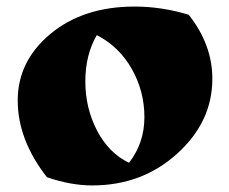

<svg xmlns="http://www.w3.org/2000/svg" viewBox="-20 -543 698 585"><path d="M123 -3Q34 -117 34 -237Q34 -357 134 -440Q234 -523 390 -523Q473 -523 555 -498Q627 -407 627 -303Q627 -172 520 -75Q413 22 261 22Q196 22 123 -3ZM275 -436Q240 -376 240 -295Q240 -214 275.5 -145.5Q311 -77 373 -47Q420 -107 420 -186Q420 -265 381.5 -333Q343 -401 275 -436Z"/></svg>

Font: Ruslan Display
Style: Regular
Weight: 400
Version: Version 1.001